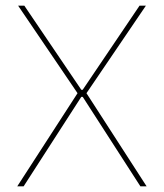

<svg xmlns="http://www.w3.org/2000/svg" viewBox="-20 -659 580 679"><path d="M41 0 256.5 -333V-326L44 -639H66L267.5 -341.5H272.5L473.5 -639H496L283.5 -326V-333L498.5 0H476.5L272.5 -316.5H267.5L63.5 0Z"/></svg>

Font: Anek Tamil Medium Thin
Style: Regular
Weight: 250
Version: Version 1.003